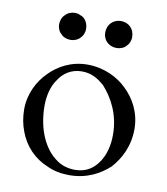

<svg xmlns="http://www.w3.org/2000/svg" viewBox="-77 -722 694 800"><g transform="rotate(10 270.0 -322.0)"><path d="M37 -225C37 -192 43 -160 54 -132C76 -73 119 -29 176 -6C204 7 235 13 269 13C343 13 398 -17 438 -54C474 -94 504 -150 504 -223C504 -294 471 -350 432 -387C395 -424 335 -454 265 -454C196 -454 140 -422 104 -384C68 -348 37 -292 37 -225ZM118 -255C118 -298 129 -340 150 -368C168 -397 201 -422 247 -422C290 -422 317 -403 342 -382C384 -336 420 -270 420 -184C420 -138 409 -98 389 -68C369 -38 339 -13 289 -13C259 -13 233 -21 212 -36C153 -76 118 -158 118 -255ZM371 -657C339 -657 314 -633 314 -599C314 -565 340 -543 371 -543C387 -543 403 -549 412 -560C421 -568 428 -582 428 -599C428 -633 404 -657 371 -657ZM217 -560C226 -568 233 -582 233 -599C233 -624 219 -647 198 -652C192 -656 184 -657 176 -657C159 -657 144 -650 136 -640C125 -631 119 -615 119 -599C119 -583 126 -567 136 -560C143 -550 160 -543 176 -543C193 -543 209 -550 217 -560Z"/></g></svg>

Font: fbb
Style: Regular
Weight: 400
Designer: David J. Perry, Michael Sharpe
Version: Version 1.045